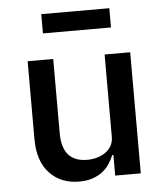

<svg xmlns="http://www.w3.org/2000/svg" viewBox="-52 -756 704 815"><g transform="rotate(-5 300.0 -349.0)"><path d="M407 -88H402Q394 -68 381.5 -49.5Q369 -31 351 -17.5Q333 -4 309 4Q285 12 253 12Q175 12 127 -39Q79 -90 79 -184V-516H188V-200Q188 -77 295 -77Q316 -77 336 -82.5Q356 -88 372 -99Q388 -110 397.5 -126.5Q407 -143 407 -166V-516H516V0H407ZM154 -710H444V-628H154Z"/></g></svg>

Font: IBM Plex Mono Medium
Style: Regular
Weight: 500
Monospace: yes
Designer: Mike Abbink, Paul van der Laan, Pieter van Rosmalen
Foundry: Bold Monday
Version: Version 2.3